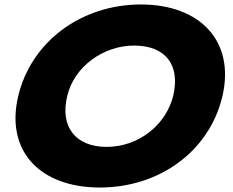

<svg xmlns="http://www.w3.org/2000/svg" viewBox="-20 -831 1043 861"><path d="M281.2 -399C311.9 -533.7 445.5 -626.7 581.2 -626.7C722.8 -626.7 788.1 -539.6 757.4 -404C724.8 -268.3 599 -172.3 458.4 -172.3C318.8 -172.3 248.5 -262.4 281.2 -399ZM427.7 9.9C697 9.9 919.8 -154.5 977.2 -399C1034.7 -642.6 881.2 -810.9 611.9 -810.9C342.6 -810.9 118.8 -642.6 61.4 -399C4 -154.5 158.4 9.9 427.7 9.9Z"/></svg>

Font: Calandify
Style: Semi Bold Italic
Weight: 700
Italic angle: -12°
Designer: Larry Fischer
Foundry: Larry Fischer
Version: Version 1.0; ttfautohint (v1.8.4.7-5d5b)